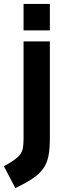

<svg xmlns="http://www.w3.org/2000/svg" viewBox="-52 -710 343 978"><path d="M68 -499H202V-5Q202 47 195 83.5Q188 120 169 147.5Q150 175 115.5 198.5Q81 222 26 248L-32 137Q2 118 21.5 104Q41 90 51.5 75.5Q62 61 65 42Q68 23 68 -6ZM68 -690H202V-555H68Z"/></svg>

Font: Panefresco 999wt
Style: Regular
Weight: 900
Version: Version 1.001